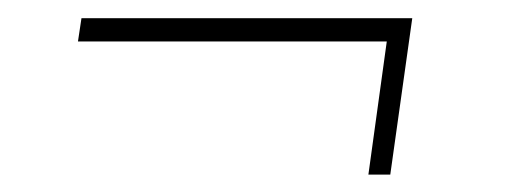

<svg xmlns="http://www.w3.org/2000/svg" viewBox="-20 -388 564 214"><path d="M70.8 -367.7H439.5L415 -193.4H390.6L411.1 -341.8H66.9Z"/></svg>

Font: Robert Sans Thin
Style: Italic
Weight: 100
Italic angle: -8°
Designer: Christian Robertson (extended by Adam Twardoch)
Foundry: Google
Version: Version 12.135;April 2, 2019;FontCreator 11.5.0.2425 64-bit;